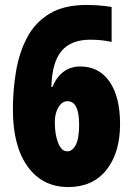

<svg xmlns="http://www.w3.org/2000/svg" viewBox="-20 -744 535 774"><path d="M32 -302Q32 -383 45 -458.5Q58 -534 90 -594Q122 -654 180 -689Q238 -724 328 -724Q354 -724 379.5 -722Q405 -720 430 -716V-575Q390 -584 344 -584Q267 -584 228.5 -539Q190 -494 187 -393H191Q226 -476 304 -476Q379 -476 421.5 -415Q464 -354 464 -244Q464 -128 409 -59Q354 10 255 10Q151 10 91.5 -72.5Q32 -155 32 -302ZM251 -134Q272 -134 285.5 -160Q299 -186 299 -241Q299 -336 252 -336Q230 -336 215.5 -311.5Q201 -287 201 -252Q201 -201 214.5 -167.5Q228 -134 251 -134Z"/></svg>

Font: Noto Sans Thai Looped ExtraCondensed Black
Style: Regular
Weight: 900
Width: 2
Designer: Sasikarn Vongin, Ben Mitchell
Foundry: The Fontpad Ltd
Version: Version 1.001; ttfautohint (v1.8.4.7-5d5b)